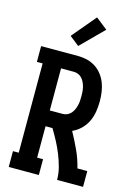

<svg xmlns="http://www.w3.org/2000/svg" viewBox="-143 -1055 786 1128"><g transform="rotate(15 250.0 -491.5)"><path d="M28 0V-96H63V-639H28V-735H253Q281 -735 308 -728.5Q335 -722 358.5 -707Q382 -692 399.5 -669.5Q417 -647 427 -621Q437 -595 441 -567Q445 -539 445 -511Q445 -479 440 -447.5Q435 -416 421.5 -387.5Q408 -359 385 -336.5Q362 -314 333 -301Q360 -252 383.5 -201Q407 -150 420 -96H480V0H322Q322 -39 312 -76.5Q302 -114 287.5 -150Q273 -186 255 -220Q237 -254 217 -287H175V-96H211V0ZM175 -383H253Q267 -383 280 -388.5Q293 -394 302.5 -404.5Q312 -415 318 -428Q324 -441 327.5 -455Q331 -469 332 -483Q333 -497 333 -511Q333 -525 332 -539Q331 -553 327.5 -567Q324 -581 318 -594Q312 -607 302.5 -617.5Q293 -628 280 -633.5Q267 -639 253 -639H175ZM238 -792 180 -838 302 -983 373 -927Z"/></g></svg>

Font: Iosevka Curly Slab
Style: Bold
Weight: 700
Monospace: yes
Designer: Belleve Invis
Foundry: Belleve Invis
Version: Version 22.1.2; ttfautohint (v1.8.4)